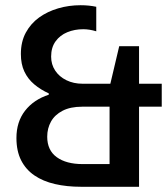

<svg xmlns="http://www.w3.org/2000/svg" viewBox="-20 -716 640 736"><path d="M291 0Q236 0 190.5 -10.5Q145 -21 112 -43.5Q79 -66 61 -101.5Q43 -137 43 -187Q43 -249 76 -291.5Q109 -334 167 -353V-358Q136 -372 111.5 -392.5Q87 -413 73.5 -441.5Q60 -470 60 -509Q60 -556 79 -591Q98 -626 130 -649Q162 -672 203 -684Q244 -696 289 -696Q321 -696 349 -690V-596Q323 -604 299 -604Q266 -604 238 -592.5Q210 -581 193 -557.5Q176 -534 176 -499Q176 -469 191.5 -445.5Q207 -422 234.5 -408.5Q262 -395 297 -395H403L437 -539H513V-395H600V-307H513V0ZM297 -87H400V-307H295Q250 -307 220 -291.5Q190 -276 175.5 -250Q161 -224 161 -192Q161 -140 197.5 -113.5Q234 -87 297 -87Z"/></svg>

Font: Chivo Mono Medium
Style: Regular
Weight: 500
Monospace: yes
Designer: Hector Gatti
Foundry: Omnibus-Type
Version: Version 1.008